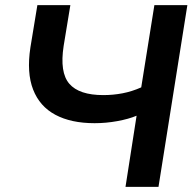

<svg xmlns="http://www.w3.org/2000/svg" viewBox="-20 -725 752 745"><path d="M467 0 510 -276Q479 -263 435 -255Q391 -247 347 -247Q256 -247 195 -279.5Q134 -312 108.5 -377.5Q83 -443 98 -541L125 -705H253L227 -547Q211 -444 249 -400Q287 -356 381 -356Q419 -356 455.5 -363Q492 -370 528 -386L579 -705H707L595 0Z"/></svg>

Font: Mulish ExtraLight
Style: Italic
Weight: 200
Italic angle: -9°
Designer: Vernon Adams
Foundry: Vernon Adams
Version: Version 3.603